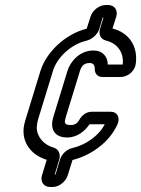

<svg xmlns="http://www.w3.org/2000/svg" viewBox="-20 -717 565 768"><path d="M249 -167C289 -167 321 -194 338 -220H399C375 -173 322 -137 270 -125C249 -121 227 -102 220 -79L202 -19H199L217 -79C223 -100 215 -120 196 -126C156 -137 128 -168 127 -206C128 -221 130 -233 135 -248L192 -434C207 -484 261 -539 325 -554C347 -559 370 -578 377 -601L391 -647H394L380 -602C373 -578 384 -560 403 -555C450 -544 476 -507 471 -459H411C411 -490 391 -515 354 -515C298 -515 261 -470 250 -434L193 -248C179 -202 197 -167 249 -167ZM412 -697H403C377 -697 350 -676 342 -650L327 -603C327 -603 327 -602 326 -602C241 -581 165 -508 142 -434L85 -248C79 -229 73 -208 74 -191C75 -133 115 -94 166 -78H167L148 -16C140 10 155 31 181 31H190C216 31 243 10 251 -16L270 -77C339 -94 417 -144 451 -222C461 -249 448 -270 423 -270H346C327 -270 308 -257 298 -239C291 -225 280 -217 264 -217C238 -217 236 -224 243 -248L300 -434C306 -452 315 -465 339 -465C352 -465 359 -457 359 -443C358 -428 366 -409 390 -409H462C475 -409 491 -414 504 -426C515 -436 521 -449 523 -461C533 -534 494 -587 430 -603L445 -650C453 -676 438 -697 412 -697Z"/></svg>

Font: DIN Rundschrift
Style: MittelKontKu
Weight: 400
Version: Version 1.027